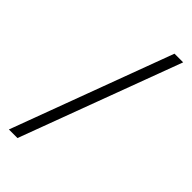

<svg xmlns="http://www.w3.org/2000/svg" viewBox="-231 -758 803 803"><g transform="rotate(45 170.5 -357.0)"><path d="M277.8 -713.9 12.2 0H63L329.1 -713.9Z"/></g></svg>

Font: Open Sans 300
Style: Regular
Weight: 300
Foundry: Ascender Corporation
Version: Version 1.100;PS 001.100;hotconv 1.0.88;makeotf.lib2.5.64775